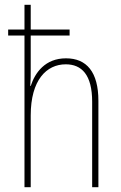

<svg xmlns="http://www.w3.org/2000/svg" viewBox="-20 -780 503 800"><path d="M108 -760H82V-657H14V-632H82V0H108V-299C108 -447 174 -512 254 -512C320 -512 364 -469 364 -356V0H390V-360C390 -480 341 -537 255 -537C168 -537 126 -477 108 -422H106C108 -446 108 -463 108 -493V-632H270V-657H108Z"/></svg>

Font: Noto Sans Lao UI Cond Thin
Style: Regular
Weight: 100
Width: 3
Designer: Monotype Design Team
Foundry: Monotype Imaging Inc.
Version: Version 2.000